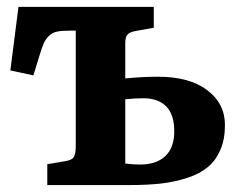

<svg xmlns="http://www.w3.org/2000/svg" viewBox="-20 -533 693 553"><path d="M116.2 0V-60.1L168 -68.8Q187 -71.8 192.6 -80.8Q198.2 -89.8 198.2 -113.8V-444.8H183.1Q158.7 -444.8 145 -442.1Q131.3 -439.5 121.3 -429.9Q111.3 -420.4 106 -408.2Q100.6 -396 92.8 -370.1L76.2 -315.9L9.8 -330.1L33.2 -513.2H422.9V-453.1L371.1 -443.8Q354 -440.9 347.4 -433.6Q340.8 -426.3 340.8 -409.2V-307.1Q390.6 -312 436 -312Q525.4 -312 576.7 -273.4Q627.9 -234.9 627.9 -172.9Q627.9 -131.8 614.7 -101.3Q601.6 -70.8 578.6 -51.8Q555.7 -32.7 520.3 -21Q484.9 -9.3 445.6 -4.6Q406.2 0 355 0ZM382.8 -59.1Q430.7 -59.1 456.3 -83.5Q481.9 -107.9 481.9 -154.8Q481.9 -203.1 458.7 -226.6Q435.5 -250 393.1 -250Q368.2 -250 340.8 -247.1V-62Q362.3 -59.1 382.8 -59.1Z"/></svg>

Font: Literata Book
Style: Bold
Weight: 700
Designer: Latin by Veronika Burian and Jose Scaglione. Greek by Irene Vlachou. Cyrillic by Vera Evstafieva
Foundry: TypeTogether
Version: Version 2.003;PS 002.003;hotconv 1.0.88;makeotf.lib2.5.64775